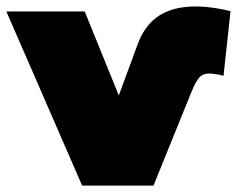

<svg xmlns="http://www.w3.org/2000/svg" viewBox="-23 -583 752 603"><path d="M235 0 -3 -547H243L423 -104H284L409 -443Q429 -498 467 -527Q505 -556 563.5 -561.5Q622 -567 701 -548L679 -345Q648 -353 630 -352Q612 -351 601.5 -338Q591 -325 579 -296L459 0Z"/></svg>

Font: MOST Montserrat Black
Style: Regular
Weight: 900
Designer: Julieta Ulanovsky
Foundry: Julieta Ulanovsky
Version: Version 8.000;March 11, 2024;FontCreator 15.0.0.2926 64-bit